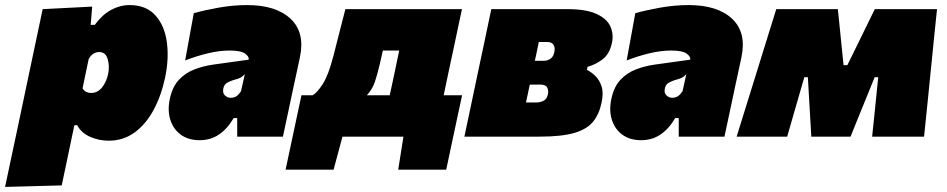

<svg xmlns="http://www.w3.org/2000/svg" viewBox="-80 -538 3730 756"><path d="M-60 198Q-49 146 -38 94Q-27 42 -13.5 -21L37.5 -263Q50 -322.5 62.5 -381.2Q75 -440 88 -502L283 -512L277 -440H293Q323 -480.5 357.8 -499.2Q392.5 -518 430 -518Q495 -518 531.2 -478.2Q567.5 -438.5 576.8 -373.2Q586 -308 570 -232Q555 -161.5 525 -105.5Q495 -49.5 450.5 -16.8Q406 16 348 16Q310 16 275 0.8Q240 -14.5 224 -45H213L205 -8Q194 45 184 92.5Q174 140 163 192ZM279 -172Q304.5 -172 322 -194Q339.5 -216 346 -248Q352 -277.5 344 -305.2Q336 -333 311 -333Q284 -333 269 -305L245 -190Q256 -172 279 -172Z M706 14Q661 14 631.2 -8.2Q601.5 -30.5 590.2 -67.8Q579 -105 589 -150Q599 -196.5 624.5 -223.8Q650 -251 685.8 -264.8Q721.5 -278.5 762 -284L899 -303Q902 -314.5 885.2 -326.8Q868.5 -339 824 -339Q784.5 -339 740 -328.5Q695.5 -318 649 -300L683 -486Q723 -497.5 780.2 -507.8Q837.5 -518 893 -518Q1007 -518 1064.2 -464Q1121.5 -410 1101 -313Q1095 -285.5 1089.8 -260.2Q1084.5 -235 1079 -211L1074 -187.5Q1065 -145.5 1055.2 -99.2Q1045.5 -53 1034 0H854V-73H840Q815.5 -31 782.5 -8.5Q749.5 14 706 14ZM828 -153Q842.5 -153 851.8 -159.8Q861 -166.5 869 -179L884 -246Q876 -237 867 -232.2Q858 -227.5 840 -223Q828 -219.5 815 -212.5Q802 -205.5 799 -188Q796 -171 806 -162Q816 -153 828 -153Z M1044.5 130Q1052 94.5 1059.8 58.2Q1067.5 22 1075 -13Q1083 -50 1091 -88.2Q1099 -126.5 1107 -163H1151Q1168.5 -172.5 1190.8 -207Q1213 -241.5 1232.5 -316.5Q1244.5 -364 1256.2 -409.5Q1268 -455 1280 -502H1739Q1731.5 -467 1724.2 -433Q1717 -399 1708.5 -358.5Q1700 -318 1688 -263L1677.5 -213Q1672 -187 1667 -163H1739.5Q1731.5 -126.5 1723.5 -88.5Q1715.5 -50.5 1707.5 -13.5Q1700 21.5 1692.2 58Q1684.5 94.5 1677 130H1488L1508.5 0H1268.5L1233.5 130ZM1415.5 -286Q1405.5 -243.5 1395.8 -214.8Q1386 -186 1364.5 -163H1454.5Q1457 -174.5 1459.8 -187Q1462.5 -199.5 1465.5 -213.5L1476 -263Q1480.5 -285 1484.5 -303.8Q1488.5 -322.5 1492 -339H1427.5Q1424.5 -326 1421.5 -312.8Q1418.5 -299.5 1415.5 -286Z M1748.5 0Q1759.5 -51.5 1769.8 -100.5Q1780 -149.5 1793.5 -213L1804 -263Q1816 -318.5 1824.5 -359.2Q1833 -400 1840.2 -434Q1847.5 -468 1854.5 -502H2154Q2228 -502 2268.8 -483.2Q2309.5 -464.5 2323.2 -434.2Q2337 -404 2329.5 -369Q2320 -325 2292.5 -304.2Q2265 -283.5 2233.5 -275L2231 -263Q2248 -254.5 2264.2 -238.8Q2280.5 -223 2288.8 -197.5Q2297 -172 2288.5 -133Q2279 -87.5 2254.5 -58Q2230 -28.5 2180 -14.2Q2130 0 2044 0ZM2041.5 -372.5Q2037.5 -353 2033.8 -335Q2030 -317 2026 -298.5H2061.5Q2074.5 -298.5 2086.5 -306Q2098.5 -313.5 2102.5 -332Q2106.5 -349.5 2099.8 -361Q2093 -372.5 2075.5 -372.5ZM1991 -134.5H2032.5Q2046.5 -134.5 2060 -141Q2073.5 -147.5 2077.5 -167.5Q2080.5 -182 2074.5 -193.5Q2068.5 -205 2047.5 -205H2006Q2002 -185.5 1998.5 -169.2Q1995 -153 1991 -134.5Z M2444.5 14Q2399.5 14 2369.8 -8.2Q2340 -30.5 2328.8 -67.8Q2317.5 -105 2327.5 -150Q2337.5 -196.5 2363 -223.8Q2388.5 -251 2424.2 -264.8Q2460 -278.5 2500.5 -284L2637.5 -303Q2640.5 -314.5 2623.8 -326.8Q2607 -339 2562.5 -339Q2523 -339 2478.5 -328.5Q2434 -318 2387.5 -300L2421.5 -486Q2461.5 -497.5 2518.8 -507.8Q2576 -518 2631.5 -518Q2745.5 -518 2802.8 -464Q2860 -410 2839.5 -313Q2833.5 -285.5 2828.2 -260.2Q2823 -235 2817.5 -211L2812.5 -187.5Q2803.5 -145.5 2793.8 -99.2Q2784 -53 2772.5 0H2592.5V-73H2578.5Q2554 -31 2521 -8.5Q2488 14 2444.5 14ZM2566.5 -153Q2581 -153 2590.2 -159.8Q2599.5 -166.5 2607.5 -179L2622.5 -246Q2614.5 -237 2605.5 -232.2Q2596.5 -227.5 2578.5 -223Q2566.5 -219.5 2553.5 -212.5Q2540.5 -205.5 2537.5 -188Q2534.5 -171 2544.5 -162Q2554.5 -153 2566.5 -153Z M2820.5 0Q2837.5 -54.5 2854 -107.8Q2870.5 -161 2887.5 -215.5L2908 -281.5Q2925 -336 2942.2 -391.8Q2959.5 -447.5 2976.5 -502H3219Q3222 -473 3224.8 -446Q3227.5 -419 3230.5 -389.5L3241.5 -281.5H3256.5L3308.5 -387.5Q3323 -417.5 3337.2 -446.2Q3351.5 -475 3364.5 -502H3609.5Q3604 -449 3598.2 -392.5Q3592.5 -336 3587 -281L3580 -211Q3575 -160.5 3569.5 -106.5Q3564 -52.5 3558.5 0H3354Q3358 -36 3361.8 -74.2Q3365.5 -112.5 3369 -145.5L3378 -234H3364L3325 -138Q3311 -104 3297.2 -69.8Q3283.5 -35.5 3269 0H3114.5Q3112.5 -34 3110.5 -69.5Q3108.5 -105 3106.5 -138L3101 -234H3087L3062 -147.5Q3051 -109.5 3040.5 -73Q3030 -36.5 3019.5 0Z"/></svg>

Font: Commissioner Black
Style: Italic
Weight: 900
Italic angle: -12°
Designer: Kostas Bartsokas
Foundry: Kostas Bartsokas
Version: Version 1.000; ttfautohint (v1.8.3)